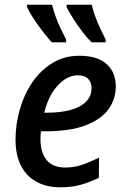

<svg xmlns="http://www.w3.org/2000/svg" viewBox="-20 -786 534 816"><path d="M236 10Q177 10 134 -14Q91 -38 68.5 -83Q46 -128 46 -192Q46 -257 64 -320.5Q82 -384 117 -435.5Q152 -487 202.5 -518Q253 -549 317 -549Q394 -549 433 -514Q472 -479 472 -419Q472 -364 440.5 -321Q409 -278 343 -253Q277 -228 173 -228H154Q153 -219 152.5 -210.5Q152 -202 152 -194Q152 -138 178 -106Q204 -74 257 -74Q295 -74 327.5 -85Q360 -96 401 -116L400 -30Q362 -12 324.5 -1Q287 10 236 10ZM179 -307Q235 -307 277.5 -318Q320 -329 344.5 -352.5Q369 -376 369 -412Q369 -436 354.5 -451Q340 -466 309 -466Q281 -466 253 -447Q225 -428 202.5 -392.5Q180 -357 168 -307ZM369 -606Q350 -625 329.5 -652Q309 -679 291.5 -706.5Q274 -734 263 -756V-766H370Q375 -743 384.5 -717Q394 -691 405.5 -666.5Q417 -642 429 -618V-606ZM200 -606Q183 -625 162 -652Q141 -679 123 -706.5Q105 -734 95 -756V-766H201Q207 -743 216 -717Q225 -691 237 -666.5Q249 -642 261 -618V-606Z"/></svg>

Font: Noto Sans Display Medium
Style: Italic
Weight: 500
Italic angle: -12°
Designer: Monotype Design Team
Foundry: Monotype Imaging Inc.
Version: Version 2.003